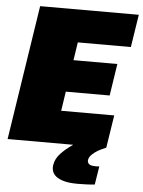

<svg xmlns="http://www.w3.org/2000/svg" viewBox="-61 -735 728 977"><g transform="rotate(5 303.0 -246.0)"><path d="M373 196Q330 196 303 188.5Q276 181 261.5 169Q247 157 242.5 141.5Q238 126 241 110Q246 79 270.5 52.5Q295 26 333 0H-2L104 -688H608L582 -521H311L297 -429H521L496 -266H272L257 -167H528L502 0Q489 5 474 12.5Q459 20 446.5 29Q434 38 425.5 48Q417 58 415 70Q413 81 421 90Q429 99 457 99Q459 99 463 99Q467 99 475 98L460 192Q443 194 417.5 195Q392 196 373 196Z"/></g></svg>

Font: Azeri Sans Black
Style: Italic
Weight: 900
Designer: Hector Gatti & Omnibus-Type (original fonts) / Cristiano Sobral (main changes and remastering)
Foundry: Omnibus-Type
Version: Version 0.07;August 21, 2020;FontCreator 13.0.0.2681 64-bit;